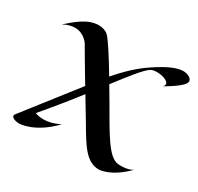

<svg xmlns="http://www.w3.org/2000/svg" viewBox="-158 -928 1169 1133"><g transform="rotate(30 426.0 -361.5)"><path d="M825 -90C792 -63 724 -70 724 -70C656 -76 587 -208 503 -352L444 -452C511 -539 577 -626 611 -646C622 -653 638 -655 654 -655C701 -655 755 -632 725 -600C744 -612 844 -668 844 -701C844 -726 809 -738 785 -738C746 -738 695 -716 639 -681C578 -644 511 -596 421 -491C361 -591 305 -679 283 -700C267 -715 244 -723 217 -723C144 -723 79 -666 24 -617C54 -634 81 -640 103 -640C169 -640 200 -585 200 -585C222 -546 273 -461 326 -372L52 -21C34 0 67 15 99 15C99 15 204 15 320 -108C277 -85 239 -78 210 -78C175 -78 154 -88 154 -88C248 -199 312 -280 351 -331L440 -183C509 -65 556 13 639 15C639 15 722 17 825 -90Z"/></g></svg>

Font: Eagle Lake
Style: Regular
Weight: 400
Designer: Astigmatic (AOETI)
Foundry: Astigmatic (AOETI)
Version: Version 1.000